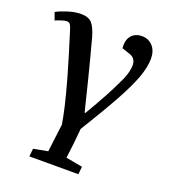

<svg xmlns="http://www.w3.org/2000/svg" viewBox="-151 -620 825 935"><g transform="rotate(20 261.5 -153.0)"><path d="M187 161 205 17Q200 -16 187.5 -71Q175 -126 150.5 -212.5Q126 -299 86 -426Q80 -447 74 -456Q68 -465 56 -465Q47 -465 31 -460Q15 -455 -2 -448L-16 -487Q8 -500 43.5 -511Q79 -522 109 -522Q148 -522 166 -502Q184 -482 198 -433Q227 -325 250.5 -231.5Q274 -138 289 -76H293Q332 -142 358.5 -191Q385 -240 411 -296Q430 -341 430 -372Q430 -409 397 -420L355 -434Q351 -476 370.5 -499Q390 -522 425 -522Q460 -522 481.5 -497.5Q503 -473 503 -434Q503 -390 482.5 -334Q462 -278 417 -196.5Q372 -115 298 5Q295 41 290.5 82.5Q286 124 281 160L367 176L363 216H109L113 175Z"/></g></svg>

Font: Literata 36pt Medium
Style: Italic
Weight: 500
Italic angle: -2°
Designer: Latin by Veronika Burian and Jose Scaglione. Greek by Irene Vlachou. Cyrillic by Vera Evstafieva
Foundry: TypeTogether
Version: Version 3.002